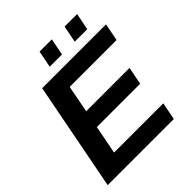

<svg xmlns="http://www.w3.org/2000/svg" viewBox="-229 -1002 1150 1150"><g transform="rotate(-45 346.0 -427.0)"><path d="M578 0H18L151 -688H692L670 -577H273L240 -404H607L585 -292H218L183 -111H600ZM592 -747H486L507 -854H613ZM378 -747H274L295 -854H399Z"/></g></svg>

Font: Libra Sans
Style: Bold Italic
Weight: 700
Italic angle: -12°
Foundry: Context Ltd
Version: Version 1.002